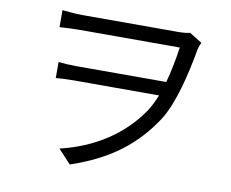

<svg xmlns="http://www.w3.org/2000/svg" viewBox="-82 -822 1163 968"><g transform="rotate(10 500.0 -338.0)"><path d="M162 -718V-631C199 -633 233 -635 265 -635C333 -635 716 -635 777 -635C769 -578 757 -513 740 -452H277C246 -452 215 -454 188 -457V-375C218 -377 246 -379 280 -379H716C703 -347 689 -318 673 -294C582 -160 441 -69 268 -28L333 42C530 -24 656 -122 750 -266C808 -356 845 -516 867 -641C870 -656 876 -668 880 -677L816 -717C799 -713 777 -711 755 -711C705 -711 332 -711 265 -711C224 -711 183 -716 162 -718Z"/></g></svg>

Font: GenYoGothic2 TW R
Style: Regular
Weight: 400
Version: Version 2.100;PS 2.1;hotconv 16.6.51;makeotf.lib2.5.65220 DE